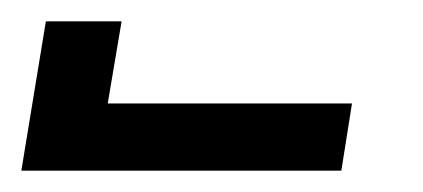

<svg xmlns="http://www.w3.org/2000/svg" viewBox="-377 -760 397 180"><path d="M-357 -600 -334 -740H-263L-276 -663H-47L-57 -600Z"/></svg>

Font: Iosevka Medium
Style: Italic
Weight: 500
Italic angle: -9°
Monospace: yes
Designer: Belleve Invis
Foundry: Belleve Invis
Version: Version 32.5.0; ttfautohint (v1.8.4)